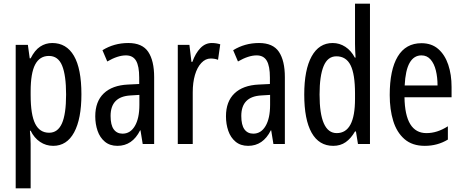

<svg xmlns="http://www.w3.org/2000/svg" viewBox="-20 -780 2506 1040"><path d="M263 -547Q340 -547 380.5 -477.5Q421 -408 421 -269Q421 -136 381.5 -63Q342 10 268 10Q229 10 197 -11.5Q165 -33 146 -72H142Q144 -51 145 -33Q146 -15 146 0V240H65V-537H131L141 -464H146Q168 -508 197.5 -527.5Q227 -547 263 -547ZM245 -477Q195 -477 170.5 -430.5Q146 -384 146 -285V-265Q146 -159 170.5 -110Q195 -61 246 -61Q293 -61 315.5 -111.5Q338 -162 338 -268Q338 -372 316.5 -424.5Q295 -477 245 -477Z M675 -547Q751 -547 783 -499Q815 -451 815 -362V0H753L741 -74H739Q697 10 616 10Q575 10 548 -12.5Q521 -35 508.5 -71.5Q496 -108 496 -150Q496 -230 542 -274Q588 -318 673 -322L734 -325V-360Q734 -422 717 -451Q700 -480 662 -480Q618 -480 561 -447L535 -508Q598 -547 675 -547ZM687 -263Q579 -257 579 -152Q579 -103 596 -79.5Q613 -56 644 -56Q686 -56 710.5 -97.5Q735 -139 735 -212V-266Z M1127 -547Q1151 -547 1173 -540L1161 -456Q1144 -463 1121 -463Q1093 -463 1070.5 -439Q1048 -415 1036 -374Q1024 -333 1024 -280V0H943V-537H1006L1017 -445H1022Q1039 -492 1065.5 -519.5Q1092 -547 1127 -547Z M1383 -547Q1459 -547 1491 -499Q1523 -451 1523 -362V0H1461L1449 -74H1447Q1405 10 1324 10Q1283 10 1256 -12.5Q1229 -35 1216.5 -71.5Q1204 -108 1204 -150Q1204 -230 1250 -274Q1296 -318 1381 -322L1442 -325V-360Q1442 -422 1425 -451Q1408 -480 1370 -480Q1326 -480 1269 -447L1243 -508Q1306 -547 1383 -547ZM1395 -263Q1287 -257 1287 -152Q1287 -103 1304 -79.5Q1321 -56 1352 -56Q1394 -56 1418.5 -97.5Q1443 -139 1443 -212V-266Z M1785 10Q1708 10 1668 -61Q1628 -132 1628 -268Q1628 -402 1668 -474.5Q1708 -547 1782 -547Q1819 -547 1850.5 -526.5Q1882 -506 1902 -468H1906Q1903 -513 1903 -542V-760H1984V0H1919L1908 -68H1903Q1881 -30 1852.5 -10Q1824 10 1785 10ZM1804 -59Q1903 -59 1903 -244V-274Q1903 -378 1879 -426.5Q1855 -475 1802 -475Q1755 -475 1733 -422Q1711 -369 1711 -268Q1711 -59 1804 -59Z M2263 -546Q2318 -546 2354 -514.5Q2390 -483 2408 -429.5Q2426 -376 2426 -309V-253H2171Q2174 -59 2290 -59Q2319 -59 2347.5 -68Q2376 -77 2406 -96V-24Q2350 10 2281 10Q2213 10 2171 -26.5Q2129 -63 2110 -125Q2091 -187 2091 -265Q2091 -402 2134.5 -474Q2178 -546 2263 -546ZM2263 -480Q2222 -480 2199 -440Q2176 -400 2172 -317H2350Q2350 -361 2341 -398Q2332 -435 2312.5 -457.5Q2293 -480 2263 -480Z"/></svg>

Font: Noto Sans Malayalam ExtraCondensed
Style: Regular
Weight: 400
Width: 2
Designer: Jelle Bosma - Monotype Design Team
Foundry: Monotype Imaging Inc.
Version: Version 2.104; ttfautohint (v1.8.4.7-5d5b)